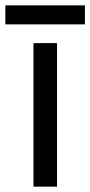

<svg xmlns="http://www.w3.org/2000/svg" viewBox="-40 -697 337 717"><path d="M173 0H85V-536H173ZM277 -677V-606H-20V-677Z"/></svg>

Font: Noto Sans Vithkuqi
Style: Regular
Weight: 400
Version: Version 1.001